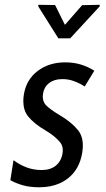

<svg xmlns="http://www.w3.org/2000/svg" viewBox="-20 -771 442 800"><path d="M231.4 -289.6Q279.3 -260.7 305.2 -228.5Q324.7 -204.1 325.2 -165.5Q325.2 -151.9 322.8 -135.7Q311.5 -65.9 263.7 -28.3Q247.6 -15.6 229 -7.3Q210.4 1 189.2 5.1Q168 9.3 143.6 9.3Q104.5 9.3 75.2 1Q45.4 -7.8 24.4 -19.5L23.4 -20.5V-22L35.6 -99.1L36.6 -103.5L40 -101.1Q60.5 -85.4 90.3 -73.7Q120.1 -62.5 153.3 -62.5Q190.4 -62.5 212.9 -81.1Q235.4 -99.6 240.7 -132.8Q241.7 -139.2 241.7 -145Q241.7 -164.6 230 -178.7Q209 -204.1 170.4 -227.1Q122.1 -254.9 96.7 -286.6Q77.6 -310.5 77.1 -349.1Q77.1 -362.8 79.6 -377.9Q89.4 -439 136.7 -475.1Q184.1 -511.2 251.5 -511.2H252Q286.1 -511.2 315.9 -502.4Q347.7 -492.7 371.1 -477.5L373 -476.1L371.6 -474.1L334.5 -413.1L333 -410.6L330.6 -412.1Q309.6 -425.3 287.6 -433.1Q265.6 -441.4 240.7 -441.4Q240.2 -441.4 239.7 -441.4H239.3Q205.6 -441.4 184.6 -424.8Q163.6 -408.7 159.2 -380.4Q158.2 -374 158.2 -368.7Q158.2 -348.1 170.4 -334Q187 -315.9 231.4 -289.6ZM250.5 -667.5 322.3 -749.5 395.5 -751V-744.6L272.5 -611.3H223.1L139.6 -744.1V-751L209.5 -750Z"/></svg>

Font: MAUL Condensed Italic
Style: Condenced Regular Italic
Weight: 400
Italic angle: -12°
Designer: MAUL
Version: Version 1.0; 2020; ttfautohint (v1.8.3)